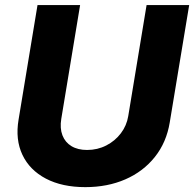

<svg xmlns="http://www.w3.org/2000/svg" viewBox="-20 -748 786 777"><path d="M325.2 9.3Q231.4 9.3 165.8 -25.1Q100.1 -59.6 70.8 -121.3Q41.5 -183.1 55.2 -264.2L131.8 -727.5H304.2L228 -267.1Q221.7 -229 232.7 -200.4Q243.7 -171.9 269.3 -156.5Q294.9 -141.1 332.5 -141.1Q374.5 -141.1 410.2 -159.4Q445.8 -177.7 469.2 -208.7Q492.7 -239.7 499 -278.3L573.2 -727.5H745.6L667 -252.9Q653.8 -171.9 606.7 -112.8Q559.6 -53.7 487.3 -22.2Q415 9.3 325.2 9.3Z"/></svg>

Font: Inter ExtraBold
Style: Italic
Weight: 800
Italic angle: -9.3988°
Designer: Rasmus Andersson
Foundry: rsms
Version: Version 4.001;git-66647c0bb